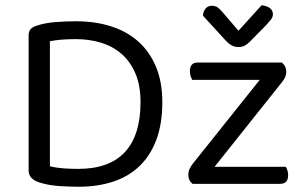

<svg xmlns="http://www.w3.org/2000/svg" viewBox="-20 -700 1161 731"><path d="M515 -311Q515 -375 495.5 -420.5Q476 -466 442.5 -495Q409 -524 364.5 -537.5Q320 -551 269 -551Q237 -551 213.5 -549Q190 -547 170 -543V-67Q194 -61 221.5 -59Q249 -57 278 -57Q396 -57 455.5 -121Q515 -185 515 -311ZM598 -311Q598 -229 575.5 -168.5Q553 -108 511.5 -68Q470 -28 411 -8.5Q352 11 279 11Q247 11 207 8.5Q167 6 131 -5Q89 -18 89 -51V-565Q89 -581 97 -589.5Q105 -598 122 -603Q153 -613 192 -616Q231 -619 270 -619Q343 -619 403.5 -599.5Q464 -580 507 -541.5Q550 -503 574 -445.5Q598 -388 598 -311ZM713 0Q697 -13 697 -35Q697 -47 702 -57.5Q707 -68 715 -78L969 -396H712Q709 -401 706 -409.5Q703 -418 703 -429Q703 -462 733 -462H1053Q1070 -448 1070 -426Q1070 -406 1051 -384L797 -65H1068Q1071 -60 1074 -52Q1077 -44 1077 -33Q1077 0 1046 0ZM888 -583 976 -680Q996 -678 1007.5 -669Q1019 -660 1019 -646Q1019 -635 1012 -626Q1005 -617 994 -605L931 -541Q921 -531 911 -526Q901 -521 887 -521Q873 -521 861.5 -527.5Q850 -534 838 -547L753 -640Q753 -655 762 -666.5Q771 -678 786 -678Q799 -678 807.5 -672.5Q816 -667 827 -654Z"/></svg>

Font: Baloo 2
Style: Regular
Weight: 400
Designer: Sarang Kulkarni and Ek Type
Foundry: Ek Type
Version: Version 1.640;hotconv 1.0.111;makeotfexe 2.5.65597; ttfautoh